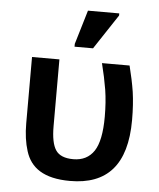

<svg xmlns="http://www.w3.org/2000/svg" viewBox="-55 -823 731 880"><g transform="rotate(5 311.0 -383.5)"><path d="M352.1 -606 458 -766.1V-775.9H314L267.1 -619.1V-606ZM299.8 8.8C469.2 8.8 559.1 -86.4 559.1 -293.9C559.1 -342.3 556.2 -385.3 550.8 -422.9C544.9 -460.4 536.6 -500 525.9 -542H398.9C409.7 -499.5 418 -459.5 424.3 -421.9C430.2 -384.3 433.1 -342.8 433.1 -297.9C433.1 -224.6 422.4 -171.9 401.4 -140.1C379.9 -107.9 348.1 -91.8 306.2 -91.8C266.6 -91.8 239.7 -103 225.1 -125C210.4 -147 203.1 -183.6 203.1 -234.9V-542H77.1V-236.8C77.1 -189 83 -146.5 94.7 -109.9C117.7 -35.6 178.7 8.8 299.8 8.8Z"/></g></svg>

Font: Noto Reveo Sans
Style: Regular
Weight: 600
Designer: Monotype Design Team
Foundry: Monotype Imaging Inc.
Version: Version 2.007